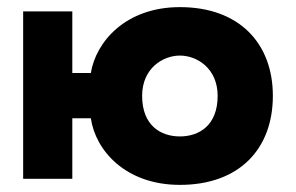

<svg xmlns="http://www.w3.org/2000/svg" viewBox="-20 -502 830 539"><path d="M485 -346C533 -346 591 -310 591 -233C591 -149 538 -119 485 -119C432 -119 379 -149 379 -233C379 -310 437 -346 485 -346ZM45 0H183V-170H235C248 -80 332 17 485 17C652 17 746 -84 746 -233C746 -380 652 -482 485 -482C332 -482 249 -384 235 -297H183V-470H45Z"/></svg>

Font: Kreadon Extra Bold
Style: Regular
Weight: 800
Designer: kohakuno
Foundry: StudioGnu
Version: Version 1.000;Glyphs 3.1.2 (3151)